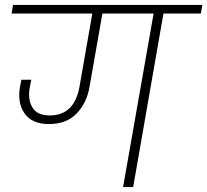

<svg xmlns="http://www.w3.org/2000/svg" viewBox="-20 -760 842 780"><path d="M480 0 604 -705H396L344 -409Q333 -342 291.5 -299Q250 -256 179 -256Q110 -256 80 -299Q50 -342 61 -406L67 -436H107L101 -405Q92 -358 111 -324.5Q130 -291 182 -291Q282 -291 303 -408L355 -705H27L33 -740H802L796 -705H644L521 0Z"/></svg>

Font: Poppins ExtraLight
Style: Italic
Weight: 275
Italic angle: -10°
Designer: Ninad Kale (Devanagari), Jonny Pinhorn (Latin)
Foundry: Indian Type Foundry
Version: Version 3.200;PS 1.000;hotconv 16.6.54;makeotf.lib2.5.65590